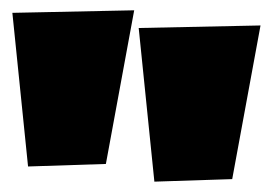

<svg xmlns="http://www.w3.org/2000/svg" viewBox="-20 -809 523 371"><path d="M239.3 -789.1 184.6 -492.2 34.2 -487.3 3.9 -784.2ZM483.4 -759.8 428.7 -462.9 278.3 -458 248 -754.9Z"/></svg>

Font: Luckiest Guy
Style: Regular
Weight: 400
Designer: Astigmatic (AOETI)
Foundry: Astigmatic (AOETI)
Version: Version 1.000